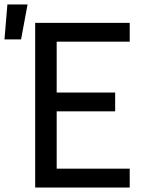

<svg xmlns="http://www.w3.org/2000/svg" viewBox="-64 -837 684 857"><path d="M93 0V-735H515V-651H189V-424H450V-340H189V-84H515V0ZM-44 -661 -31 -817H59L30 -661Z"/></svg>

Font: Iosevka Aile Medium
Style: Regular
Weight: 500
Designer: Belleve Invis
Foundry: Belleve Invis
Version: Version 27.3.5; ttfautohint (v1.8.4)